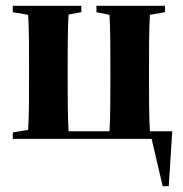

<svg xmlns="http://www.w3.org/2000/svg" viewBox="-20 -478 631 661"><path d="M312 -436 357 -427C360 -376 360 -305 360 -251V-207C360 -151 360 -78 357 -26H216C213 -78 213 -151 213 -207V-251C213 -305 213 -376 216 -428L260 -436V-458H24V-436L77 -427C80 -375 80 -305 80 -251V-207C80 -153 80 -82 77 -31L24 -22V0H502L540 163H561L573 -26H496C493 -78 493 -151 493 -207V-251C493 -305 493 -375 496 -427L548 -436V-458H312Z"/></svg>

Font: Source Serif 4 Display
Style: Bold
Weight: 700
Designer: Frank Grießhammer
Foundry: Adobe Systems Incorporated
Version: Version 4.004;hotconv 1.0.117;makeotfexe 2.5.65602